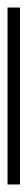

<svg xmlns="http://www.w3.org/2000/svg" viewBox="193 -1031 73 509"><g transform="rotate(90 229.5 -776.5)"><path d="M-5 -760H464V-793H-5Z"/></g></svg>

Font: Noto Serif Lao ExtraLight
Style: Regular
Weight: 200
Designer: Monotype Design Team
Foundry: Monotype Imaging Inc.
Version: Version 2.003